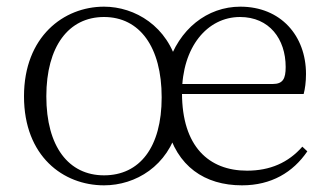

<svg xmlns="http://www.w3.org/2000/svg" viewBox="-20 -542 987 576"><path d="M292 14C387 14 484 -44 514 -161L481 -162C510 -43 594 14 706 14C794 14 859 -25 902 -88L887 -102C845 -54 790 -30 721 -30C607 -30 526 -102 526 -263C526 -401 602 -491 700 -491C788 -491 837 -425 837 -341C837 -306 829 -290 798 -290H492V-260H891C895 -275 898 -296 898 -320C898 -435 822 -522 701 -522C602 -522 516 -455 483 -345H513C484 -463 385 -522 292 -522C171 -522 52 -432 52 -253C52 -73 170 14 292 14ZM292 -16C186 -16 119 -102 119 -253C119 -403 186 -491 292 -491C399 -491 465 -401 465 -250C465 -100 399 -16 292 -16Z"/></svg>

Font: Source Han Serif TW VF
Style: Regular
Weight: 250
Designer: Ryoko NISHIZUKA 西塚涼子 (kana & ideographs); Frank Grießhammer (Latin, Greek & Cyrillic); Wenlong ZHANG 张文龙 (bopomofo); San
Foundry: Adobe
Version: Version 2.002;hotconv 1.1.0;makeotfexe 2.6.0